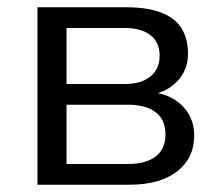

<svg xmlns="http://www.w3.org/2000/svg" viewBox="-20 -508 603 528"><path d="M83 0V-488H327Q385 -488 423 -473.5Q461 -459 479 -430.5Q497 -402 497 -360Q497 -315 467 -284Q437 -253 387 -245V-255Q427 -253 455 -237Q483 -221 498.5 -195Q514 -169 514 -135Q514 -73 467 -36.5Q420 0 335 0ZM163 -57H331Q381 -57 408 -77.5Q435 -98 435 -138Q435 -179 408 -199.5Q381 -220 331 -220H163ZM163 -277H323Q368 -277 393.5 -297.5Q419 -318 419 -355Q419 -392 393.5 -411.5Q368 -431 323 -431H163Z"/></svg>

Font: Nunito Sans 11pt
Style: Regular
Weight: 400
Version: Version 3.101;gftools[0.9.27]